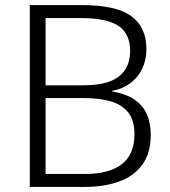

<svg xmlns="http://www.w3.org/2000/svg" viewBox="-20 -734 666 754"><path d="M301 -714Q437 -714 496 -670.5Q555 -627 555 -541Q555 -499 538.5 -464.5Q522 -430 492 -407.5Q462 -385 420 -377V-375Q473 -366 506.5 -344Q540 -322 556 -287Q572 -252 572 -204Q572 -133 539 -87.5Q506 -42 447.5 -21Q389 0 314 0H97V-714ZM308 -399Q402 -399 446.5 -433.5Q491 -468 491 -534Q491 -602 445 -632.5Q399 -663 298 -663H159V-399ZM159 -349V-51H317Q408 -51 458 -89Q508 -127 508 -207Q508 -260 484.5 -291Q461 -322 416.5 -335.5Q372 -349 307 -349Z"/></svg>

Font: Noto Sans Hebrew Thin Light
Style: Regular
Weight: 300
Version: Version 3.001